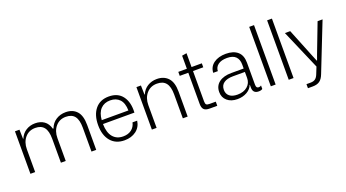

<svg xmlns="http://www.w3.org/2000/svg" viewBox="-62 -1388 3984 2213"><g transform="rotate(-20 1929.5 -281.0)"><path d="M81.1 0V-521H136.2L139.2 -408.2H143.1Q167.5 -466.8 217 -497.8Q266.6 -528.8 329.1 -528.8Q393.6 -528.8 438.5 -497.6Q483.4 -466.3 502 -399.9H509.8Q533.2 -462.4 585.2 -495.6Q637.2 -528.8 704.1 -528.8Q789.6 -528.8 838.9 -474.9Q888.2 -420.9 888.2 -305.2V0H830.1V-293.9Q830.1 -388.7 795.4 -433.3Q760.7 -478 687 -478Q609.9 -478 562 -422.1Q514.2 -366.2 514.2 -278.8V0H455.1V-293.9Q455.1 -388.2 420.2 -433.1Q385.3 -478 313 -478Q234.9 -478 187 -422.1Q139.2 -366.2 139.2 -278.8V0Z M1234.9 8.8Q1127 8.8 1066.4 -63.2Q1005.9 -135.3 1005.9 -258.8Q1005.9 -382.8 1065.4 -455.8Q1125 -528.8 1232.9 -528.8Q1344.2 -528.8 1400.1 -453.6Q1456.1 -378.4 1448.7 -252.9H1063Q1064.9 -147 1110.4 -93Q1155.8 -39.1 1234.9 -39.1Q1297.4 -39.1 1337.6 -70.1Q1377.9 -101.1 1389.6 -154.8H1446.8Q1435.5 -77.6 1377.4 -34.4Q1319.3 8.8 1234.9 8.8ZM1064.9 -299.8H1392.1Q1390.1 -392.1 1347.7 -436.5Q1305.2 -481 1232.9 -481Q1159.7 -481 1115.5 -434.8Q1071.3 -388.7 1064.9 -299.8Z M1570.8 0V-521H1626L1628.9 -408.2H1632.8Q1657.7 -466.8 1708 -497.8Q1758.3 -528.8 1821.8 -528.8Q1908.2 -528.8 1959 -474.9Q2009.8 -420.9 2009.8 -305.2V0H1950.7V-293.9Q1950.7 -388.2 1915 -433.1Q1879.4 -478 1805.7 -478Q1726.1 -478 1677.5 -422.1Q1628.9 -366.2 1628.9 -278.8V0Z M2279.3 0Q2230.5 0 2210 -21.2Q2189.5 -42.5 2189.5 -88.9V-472.2H2084.5V-521H2189.5V-681.2L2247.1 -690.9V-521H2373V-472.2H2247.1V-100.1Q2247.1 -70.8 2257.3 -60.8Q2267.6 -50.8 2296.4 -50.8H2373V0Z M2619.6 7.8Q2542.5 7.8 2495.1 -33Q2447.8 -73.7 2447.8 -140.1Q2447.8 -216.3 2503.4 -258.1Q2559.1 -299.8 2654.8 -299.8H2805.7V-350.1Q2805.7 -411.1 2771.5 -445.6Q2737.3 -480 2665.5 -480Q2595.2 -480 2556.2 -450.9Q2517.1 -421.9 2515.6 -373H2459Q2462.4 -446.3 2520 -488Q2577.6 -529.8 2668.9 -529.8Q2761.2 -529.8 2813 -485.1Q2864.7 -440.4 2864.7 -349.1V-81.1Q2864.7 -56.6 2872.6 -46.9Q2880.4 -37.1 2897 -37.1Q2914.6 -37.1 2926.8 -47.9V-4.9Q2909.2 7.8 2879.9 7.8Q2808.6 7.8 2808.6 -65.9V-99.1H2805.7Q2788.6 -50.8 2737.3 -21.5Q2686 7.8 2619.6 7.8ZM2506.8 -146Q2506.8 -96.7 2540.8 -68.8Q2574.7 -41 2637.7 -41Q2714.4 -41 2760 -80.8Q2805.7 -120.6 2805.7 -183.1V-257.8H2659.7Q2586.9 -257.8 2546.9 -229.7Q2506.8 -201.7 2506.8 -146Z M3029.8 0V-729H3088.9V0Z M3249.5 0V-729H3308.6V0Z M3424.3 167V117.2H3474.1Q3511.2 117.2 3533 101.1Q3554.7 85 3568.4 49.8L3602.1 -34.2L3392.1 -521H3457L3600.1 -166L3628.4 -97.2H3632.3L3657.2 -166L3793 -521H3854L3622.1 66.9Q3601.6 120.6 3569.6 143.8Q3537.6 167 3482.4 167Z"/></g></svg>

Font: Lumene Sans Light
Style: Regular
Weight: 300
Designer: Deni Anggara
Version: Version 1.003;Glyphs 3.1.2 (3151)